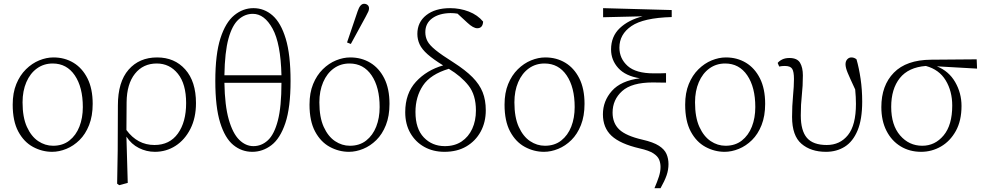

<svg xmlns="http://www.w3.org/2000/svg" viewBox="-20 -788 5195 1013"><path d="M255 13Q202 13 154 -13Q106 -39 76.5 -94Q47 -149 47 -236Q47 -298 66 -344.5Q85 -391 117 -422.5Q149 -454 187 -469.5Q225 -485 262 -485Q321 -485 367.5 -457Q414 -429 441.5 -374.5Q469 -320 469 -240Q469 -176 450 -128Q431 -80 399.5 -49Q368 -18 330 -2.5Q292 13 255 13ZM260 -19Q311 -19 346 -46.5Q381 -74 399 -120Q417 -166 417 -223Q417 -328 374.5 -390.5Q332 -453 258 -453Q211 -453 175 -427Q139 -401 119 -354.5Q99 -308 99 -248Q99 -169 122 -118.5Q145 -68 181.5 -43.5Q218 -19 260 -19Z M648 -249 647 -102Q705 -23 795 -23Q875 -23 918.5 -83.5Q962 -144 962 -244Q962 -345 918.5 -399Q875 -453 807 -453Q735 -453 692 -399Q649 -345 648 -249ZM598 181 601 8 602 -232Q602 -356 658.5 -420.5Q715 -485 809 -485Q901 -485 957.5 -421.5Q1014 -358 1014 -244Q1014 -166 984.5 -108Q955 -50 906 -18.5Q857 13 797 13Q753 13 713 -7Q673 -27 647 -67L654 177L609 189Z M1311 13Q1255 13 1211 -23Q1167 -59 1141.5 -141Q1116 -223 1116 -361Q1116 -502 1143 -586Q1170 -670 1216 -707.5Q1262 -745 1317 -745Q1374 -745 1418 -706.5Q1462 -668 1487.5 -584Q1513 -500 1513 -361Q1513 -220 1485.5 -138.5Q1458 -57 1412 -22Q1366 13 1311 13ZM1314 -715Q1272 -715 1238.5 -685Q1205 -655 1185.5 -584.5Q1166 -514 1164 -391H1465Q1461 -559 1418 -637Q1375 -715 1314 -715ZM1317 -17Q1360 -17 1393.5 -48Q1427 -79 1446 -152Q1465 -225 1465 -351H1164Q1166 -231 1187 -157.5Q1208 -84 1242 -50.5Q1276 -17 1317 -17Z M1821 13Q1768 13 1720 -13Q1672 -39 1642.5 -94Q1613 -149 1613 -236Q1613 -298 1632 -344.5Q1651 -391 1683 -422.5Q1715 -454 1753 -469.5Q1791 -485 1828 -485Q1887 -485 1933.5 -457Q1980 -429 2007.5 -374.5Q2035 -320 2035 -240Q2035 -176 2016 -128Q1997 -80 1965.5 -49Q1934 -18 1896 -2.5Q1858 13 1821 13ZM1826 -19Q1877 -19 1912 -46.5Q1947 -74 1965 -120Q1983 -166 1983 -223Q1983 -328 1940.5 -390.5Q1898 -453 1824 -453Q1777 -453 1741 -427Q1705 -401 1685 -354.5Q1665 -308 1665 -248Q1665 -169 1688 -118.5Q1711 -68 1747.5 -43.5Q1784 -19 1826 -19ZM1811 -564 1867 -729Q1880 -768 1901 -768Q1912 -768 1919.5 -761.5Q1927 -755 1927 -744Q1927 -735 1923 -726.5Q1919 -718 1909 -699L1831 -556Z M2325 13Q2265 13 2218.5 -13Q2172 -39 2145 -86Q2118 -133 2118 -196Q2118 -295 2174.5 -356.5Q2231 -418 2318 -443Q2266 -475 2236 -501.5Q2206 -528 2194 -554Q2182 -580 2182 -609Q2182 -671 2229 -708Q2276 -745 2355 -745Q2407 -745 2453.5 -727Q2500 -709 2529 -674Q2527 -639 2498 -639Q2477 -639 2446 -668L2394 -716Q2376 -719 2357 -719Q2297 -718 2260.5 -691.5Q2224 -665 2224 -618Q2224 -593 2235 -571.5Q2246 -550 2278 -524Q2310 -498 2372 -459Q2436 -418 2473 -380.5Q2510 -343 2526.5 -301.5Q2543 -260 2543 -206Q2543 -143 2516 -93.5Q2489 -44 2440.5 -15.5Q2392 13 2325 13ZM2172 -197Q2172 -109 2216 -63Q2260 -17 2327 -17Q2379 -17 2415.5 -41.5Q2452 -66 2471.5 -108.5Q2491 -151 2491 -205Q2491 -287 2452 -336.5Q2413 -386 2348 -425Q2251 -396 2211.5 -336.5Q2172 -277 2172 -197Z M2850 13Q2797 13 2749 -13Q2701 -39 2671.5 -94Q2642 -149 2642 -236Q2642 -298 2661 -344.5Q2680 -391 2712 -422.5Q2744 -454 2782 -469.5Q2820 -485 2857 -485Q2916 -485 2962.5 -457Q3009 -429 3036.5 -374.5Q3064 -320 3064 -240Q3064 -176 3045 -128Q3026 -80 2994.5 -49Q2963 -18 2925 -2.5Q2887 13 2850 13ZM2855 -19Q2906 -19 2941 -46.5Q2976 -74 2994 -120Q3012 -166 3012 -223Q3012 -328 2969.5 -390.5Q2927 -453 2853 -453Q2806 -453 2770 -427Q2734 -401 2714 -354.5Q2694 -308 2694 -248Q2694 -169 2717 -118.5Q2740 -68 2776.5 -43.5Q2813 -19 2855 -19Z M3433 205Q3448 170 3456.5 143.5Q3465 117 3465 93Q3465 72 3457.5 54Q3450 36 3427 21Q3404 6 3355 -5Q3252 -29 3206.5 -71.5Q3161 -114 3161 -185Q3161 -255 3208.5 -308.5Q3256 -362 3356 -375Q3280 -387 3242 -429Q3204 -471 3204 -527Q3204 -596 3250 -639.5Q3296 -683 3371 -702L3162 -697V-745L3524 -735V-698Q3375 -694 3311.5 -650.5Q3248 -607 3248 -537Q3248 -479 3291.5 -440Q3335 -401 3429 -401Q3440 -401 3459.5 -401Q3479 -401 3494 -402V-352Q3473 -352 3455 -352.5Q3437 -353 3425 -353Q3313 -353 3262.5 -307.5Q3212 -262 3212 -194Q3212 -138 3247.5 -104.5Q3283 -71 3370 -51Q3427 -38 3456.5 -19Q3486 0 3496.5 24.5Q3507 49 3507 78Q3507 108 3497 137Q3487 166 3465 205Z M3803 13Q3750 13 3702 -13Q3654 -39 3624.5 -94Q3595 -149 3595 -236Q3595 -298 3614 -344.5Q3633 -391 3665 -422.5Q3697 -454 3735 -469.5Q3773 -485 3810 -485Q3869 -485 3915.5 -457Q3962 -429 3989.5 -374.5Q4017 -320 4017 -240Q4017 -176 3998 -128Q3979 -80 3947.5 -49Q3916 -18 3878 -2.5Q3840 13 3803 13ZM3808 -19Q3859 -19 3894 -46.5Q3929 -74 3947 -120Q3965 -166 3965 -223Q3965 -328 3922.5 -390.5Q3880 -453 3806 -453Q3759 -453 3723 -427Q3687 -401 3667 -354.5Q3647 -308 3647 -248Q3647 -169 3670 -118.5Q3693 -68 3729.5 -43.5Q3766 -19 3808 -19Z M4338 13Q4258 13 4208.5 -29.5Q4159 -72 4159 -171Q4159 -229 4164 -281.5Q4169 -334 4169 -371Q4169 -410 4159.5 -425Q4150 -440 4121 -440Q4105 -440 4091 -437L4083 -456Q4092 -467 4107.5 -474.5Q4123 -482 4145 -482Q4186 -482 4201 -457Q4216 -432 4216 -390Q4216 -334 4210.5 -286Q4205 -238 4205 -179Q4205 -98 4237.5 -60.5Q4270 -23 4342 -23Q4412 -23 4454 -75.5Q4496 -128 4496 -240Q4496 -259 4495 -276.5Q4494 -294 4492 -316Q4464 -376 4452.5 -403.5Q4441 -431 4441 -449Q4441 -465 4450 -475Q4459 -485 4472 -485Q4487 -485 4499 -475Q4512 -430 4520.5 -372.5Q4529 -315 4529 -252Q4529 -158 4504.5 -99.5Q4480 -41 4437 -14Q4394 13 4338 13Z M4840 13Q4779 13 4731.5 -16Q4684 -45 4657 -98Q4630 -151 4630 -223Q4630 -337 4696 -404.5Q4762 -472 4892 -473L5133 -475L5135 -426L4923 -438Q4986 -413 5019.5 -355Q5053 -297 5053 -229Q5053 -151 5023 -97Q4993 -43 4944.5 -15Q4896 13 4840 13ZM4682 -224Q4682 -128 4729 -73.5Q4776 -19 4846 -19Q4913 -19 4958.5 -73.5Q5004 -128 5004 -231Q5004 -307 4969.5 -364Q4935 -421 4865 -440Q4773 -433 4727.5 -376Q4682 -319 4682 -224Z"/></svg>

Font: Source Serif Pro Light
Style: Regular
Weight: 300
Designer: Frank Grießhammer
Foundry: Adobe Systems Incorporated
Version: Version 3.001;hotconv 1.0.111;makeotfexe 2.5.65597